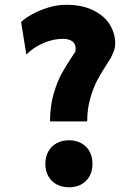

<svg xmlns="http://www.w3.org/2000/svg" viewBox="-20 -772 585 804"><path d="M281.7 -534.7 295.4 -555.2V-556.2L296.9 -567.9Q296.9 -588.9 282.5 -599.1Q268.1 -609.4 243.7 -609.4Q202.6 -609.4 160.6 -591.1Q118.7 -572.8 90.3 -543.5L68.4 -679.7Q85.4 -696.3 115.7 -712.9Q146 -729.5 183.3 -740.7Q220.7 -752 257.3 -752Q321.3 -752 367.7 -730.2Q414.1 -708.5 438.2 -671.4Q462.4 -634.3 462.4 -589.4Q462.4 -574.2 458 -561.8Q453.6 -549.3 443.4 -528.3Q441.9 -525.9 426.8 -502.4Q402.8 -465.3 386.7 -434.8Q370.6 -404.3 357.9 -360.1Q345.2 -315.9 345.2 -263.7H189.5Q189.5 -326.2 204.1 -377.2Q218.8 -428.2 237.5 -462.6Q256.3 -497.1 281.7 -534.7ZM268.6 -184.6Q297.9 -184.6 320.3 -172.4Q342.8 -160.2 355 -137.7Q367.2 -115.2 367.2 -86.4Q367.2 -41.5 340.1 -14.6Q313 12.2 268.6 12.2Q239.7 12.2 217.3 0.2Q194.8 -11.7 182.4 -34.2Q169.9 -56.6 169.9 -86.4Q169.9 -115.2 182.4 -137.7Q194.8 -160.2 217.3 -172.4Q239.7 -184.6 268.6 -184.6Z"/></svg>

Font: Lesson One Extra
Style: Regular
Weight: 800
Designer: But Ko, Victor Gaultney, Annie Olsen, Julie Remington, Don Collingsworth, Eric Hays, Becca Hirsbrunner
Version: Version 1.100